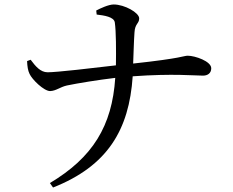

<svg xmlns="http://www.w3.org/2000/svg" viewBox="-20 -786 1040 858"><path d="M204 -379C231 -380 248 -397 279 -404C327 -414 419 -429 495 -438C481 -223 394 -82 203 32L217 52C460 -44 557 -205 573 -445C752 -458 851 -448 887 -448C907 -448 924 -458 924 -481C924 -512 852 -537 819 -537C800 -537 797 -526 575 -502C577 -547 578 -599 581 -641C583 -681 602 -680 602 -704C602 -729 537 -766 488 -766C465 -766 427 -748 410 -739L412 -721C445 -717 489 -711 493 -686C499 -645 499 -559 498 -494C397 -482 234 -463 193 -463C160 -463 138 -491 117 -519L101 -513C102 -489 105 -470 112 -456C123 -431 176 -379 204 -379Z"/></svg>

Font: Source Han Serif SC Medium
Style: Regular
Weight: 500
Designer: Ryoko NISHIZUKA 西塚涼子 (kana & ideographs); Frank Grießhammer (Latin, Greek & Cyrillic); Wenlong ZHANG 张文龙 (bopomofo); San
Foundry: Adobe
Version: Version 2.003;hotconv 1.1.1;makeotfexe 2.6.0